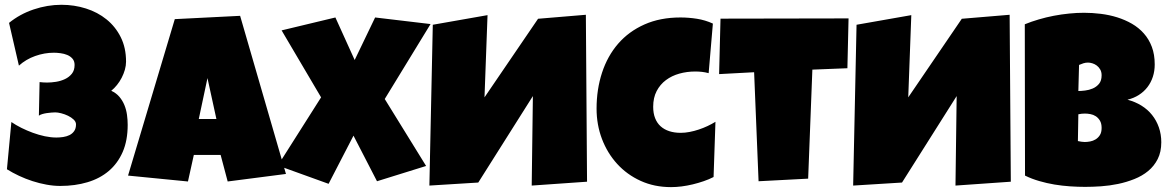

<svg xmlns="http://www.w3.org/2000/svg" viewBox="-20 -765 4848 798"><path d="M510.7 -246.1Q510.7 -181.2 490 -133.5Q469.2 -85.9 432.1 -54.4Q395 -22.9 343.5 -7.6Q292 7.8 230.5 7.8Q202.6 7.8 173.3 2.4Q144 -2.9 115.2 -12.2Q86.4 -21.5 59.3 -34.2Q32.2 -46.9 8.8 -61.5L27.3 -257.8Q45.9 -245.1 68.8 -233.6Q91.8 -222.2 116.5 -213.1Q141.1 -204.1 166.3 -198.7Q191.4 -193.4 214.8 -193.4Q228.5 -193.4 242.9 -195.6Q257.3 -197.8 269 -203.6Q280.8 -209.5 288.3 -220.2Q295.9 -231 295.9 -248Q295.9 -258.8 286.1 -268.1Q276.4 -277.3 262.7 -283.9Q249 -290.5 234.4 -294.2Q219.7 -297.9 210 -297.9Q203.1 -297.9 193.6 -297.1Q184.1 -296.4 174.3 -294.9Q164.6 -293.5 155.5 -290.8Q146.5 -288.1 141.6 -284.2L144.5 -423.8Q152.8 -422.9 160.2 -422.4Q167.5 -421.9 175.8 -421.9Q192.9 -421.9 212.9 -425Q232.9 -428.2 250 -436.3Q267.1 -444.3 278.6 -458.5Q290 -472.7 290 -495.1Q290 -511.2 281.2 -521.2Q272.5 -531.2 259.5 -536.6Q246.6 -542 231.4 -543.9Q216.3 -545.9 204.1 -545.9Q164.6 -545.9 126.2 -532.2Q87.9 -518.6 58.6 -492.2L17.6 -669.9Q62.5 -706.5 119.9 -725.8Q177.2 -745.1 235.4 -745.1Q288.6 -745.1 337.2 -729.7Q385.7 -714.4 422.9 -684.3Q460 -654.3 481.9 -610.4Q503.9 -566.4 503.9 -508.8Q503.9 -492.2 499 -475.1Q494.1 -458 485.8 -441.9Q477.5 -425.8 466.3 -411.9Q455.1 -397.9 442.4 -387.7Q462.9 -378.4 476.1 -362.8Q489.3 -347.2 497.1 -328.1Q504.9 -309.1 507.8 -287.8Q510.7 -266.6 510.7 -246.1Z M1168.5 -42 926.3 -10.7 897 -121.1H785.6L761.2 -10.7L512.2 -35.2L706.5 -685.5L978 -699.2ZM879.4 -270.5 842.3 -440.4 806.2 -270.5Z M1769.5 -665 1579.1 -353.5 1751 -75.2 1546.9 -11.7 1449.2 -201.2 1345.7 -1 1134.8 -77.1 1314.5 -360.4 1150.4 -638.7 1374 -692.4 1454.1 -515.6 1539.1 -692.4Z M2189.9 6.3 2194.8 -365.7 1967.8 -6.3 1764.6 6.3 1778.8 -662.1 2006.3 -702.1 1993.7 -360.4 2216.3 -687 2415 -703.6 2419.9 -9.8Z M2942.9 -667 2925.3 -460.9Q2911.1 -464.8 2897.5 -466.3Q2883.8 -467.8 2869.6 -467.8Q2835 -467.8 2803.5 -459Q2772 -450.2 2747.8 -432.1Q2723.6 -414.1 2709.2 -386.5Q2694.8 -358.9 2694.8 -321.3Q2694.8 -293.9 2702.9 -273.7Q2710.9 -253.4 2725.8 -240Q2740.7 -226.6 2762 -219.7Q2783.2 -212.9 2809.1 -212.9Q2827.1 -212.9 2846.2 -216.6Q2865.2 -220.2 2884.3 -226.6Q2903.3 -232.9 2920.9 -241.2Q2938.5 -249.5 2953.6 -258.8L2945.8 -29.3Q2926.8 -19.5 2904.8 -12Q2882.8 -4.4 2859.6 1.2Q2836.4 6.8 2813.2 9.8Q2790 12.7 2769 12.7Q2699.7 12.7 2642.8 -13.2Q2585.9 -39.1 2545.2 -83.7Q2504.4 -128.4 2481.9 -187.5Q2459.5 -246.6 2459.5 -313.5Q2459.5 -393.6 2482.2 -462.9Q2504.9 -532.2 2549.1 -583.3Q2593.3 -634.3 2658.4 -663.3Q2723.6 -692.4 2808.1 -692.4Q2841.8 -692.4 2876.5 -687Q2911.1 -681.6 2942.9 -667Z M3506.8 -688.5 3502 -481.4 3356.4 -475.6 3338.9 -22.5 3132.8 -11.7 3114.3 -464.8 2968.8 -457 2974.6 -687.5Z M3951.2 6.3 3956.1 -365.7 3729 -6.3 3525.9 6.3 3540 -662.1 3767.6 -702.1 3754.9 -360.4 3977.5 -687 4176.3 -703.6 4181.2 -9.8Z M4806.6 -173.8Q4806.6 -133.3 4791.7 -104Q4776.9 -74.7 4752 -54.2Q4727.1 -33.7 4694.6 -20.8Q4662.1 -7.8 4627 -0.5Q4591.8 6.8 4556.4 9.3Q4521 11.7 4490.2 11.7Q4460 11.7 4427.5 9.5Q4395 7.3 4362.8 2Q4330.6 -3.4 4299.3 -12.5Q4268.1 -21.5 4240.2 -35.2L4239.3 -664.1Q4266.6 -675.3 4297.4 -684.3Q4328.1 -693.4 4360.1 -699.5Q4392.1 -705.6 4423.8 -708.7Q4455.6 -711.9 4485.4 -711.9Q4520 -711.9 4555.4 -707.5Q4590.8 -703.1 4623.5 -692.9Q4656.2 -682.6 4684.6 -666.3Q4712.9 -649.9 4734.1 -626Q4755.4 -602.1 4767.3 -570.3Q4779.3 -538.6 4779.3 -497.1Q4779.3 -469.7 4771.5 -445.8Q4763.7 -421.9 4749 -402.8Q4734.4 -383.8 4713.4 -370.4Q4692.4 -356.9 4666 -350.6Q4697.8 -342.3 4723.9 -326.2Q4750 -310.1 4768.3 -287.1Q4786.6 -264.2 4796.6 -235.4Q4806.6 -206.5 4806.6 -173.8ZM4558.6 -452.1Q4558.6 -466.3 4552.7 -476.3Q4546.9 -486.3 4538.3 -492.7Q4529.8 -499 4519.8 -502Q4509.8 -504.9 4502 -504.9Q4492.2 -504.9 4482.9 -502Q4473.6 -499 4464.8 -495.1L4461.9 -386.7Q4473.1 -386.7 4489.7 -388.7Q4506.3 -390.6 4521.7 -397.2Q4537.1 -403.8 4547.9 -416.7Q4558.6 -429.7 4558.6 -452.1ZM4489.3 -293Q4475.1 -293 4461.9 -290L4460 -178.7Q4467.3 -177.2 4474.4 -176Q4481.4 -174.8 4488.3 -174.8Q4498.5 -174.8 4510.7 -177Q4522.9 -179.2 4533.7 -185.8Q4544.4 -192.4 4551.5 -203.6Q4558.6 -214.8 4558.6 -233.4Q4558.6 -252 4551.5 -263.7Q4544.4 -275.4 4534.2 -282Q4523.9 -288.6 4511.7 -290.8Q4499.5 -293 4489.3 -293Z"/></svg>

Font: Luckiest Guy RUS-BEL-UKR
Style: Regular
Weight: 400
Designer: Astigmatic (AOETI)
Foundry: Astigmatic (AOETI)
Version: Version 1.00 March 11, 2019, initial release